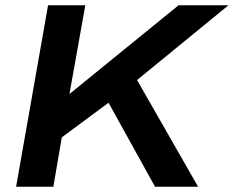

<svg xmlns="http://www.w3.org/2000/svg" viewBox="-20 -707 885 727"><path d="M41 0 162 -687H303L243 -351L656 -687H845L499 -404L730 0H567L391 -318L214 -187L182 0Z"/></svg>

Font: Archivo SemiExpanded SemiBold
Style: Italic
Weight: 600
Width: 6
Italic angle: -10°
Designer: Hector Gatti
Foundry: Omnibus-Type
Version: Version 2.001